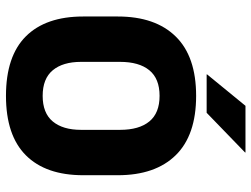

<svg xmlns="http://www.w3.org/2000/svg" viewBox="-124 -742 882 675"><g transform="rotate(90 317.5 -405.0)"><path d="M317.5 15.5Q178 15.5 108.2 -54.5Q38.5 -124.5 38.5 -256V-377.5Q38.5 -509.5 108.8 -581.2Q179 -653 317.5 -653Q456 -653 526.2 -581.2Q596.5 -509.5 596.5 -377.5V-256Q596.5 -124.5 526.5 -54.5Q456.5 15.5 317.5 15.5ZM317.5 -113.5Q378 -113.5 407.5 -149Q437 -184.5 437 -248.5V-385.5Q437 -452.5 407.5 -488.5Q378 -524.5 317.5 -524.5Q257 -524.5 227.5 -488.5Q198 -452.5 198 -385.5V-248.5Q198 -184.5 227.5 -149Q257 -113.5 317.5 -113.5ZM242 -691.5 352.5 -826.5H516.5V-825L377 -690H242Z"/></g></svg>

Font: Anek Devanagari
Style: Bold
Weight: 700
Designer: Kailash Malviya (Devanagari) & Yesha Goshar (Latin)
Foundry: Ek Type
Version: Version 1.003